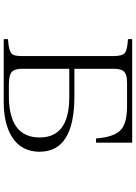

<svg xmlns="http://www.w3.org/2000/svg" viewBox="132 -922 736 1040"><g transform="rotate(90 500.0 -402.0)"><path d="M191.9 -750H752.9V-554.2H730Q722.2 -659.2 677.7 -693.4Q639.6 -722.2 554.7 -722.2H425.8Q378.4 -722.2 363.8 -701.2Q352.5 -684.1 352.5 -649.9V-437H501.5Q801.8 -437 801.8 -249Q801.8 -135.7 697.8 -85.9Q630.9 -54.2 534.7 -54.2H191.9V-77.1Q261.7 -81.5 274.9 -102.1Q283.7 -115.7 283.7 -154.3V-649.9Q283.7 -697.8 265.6 -710.9Q248.5 -724.1 191.9 -727.1ZM352.5 -409.2V-154.3Q352.5 -105.5 377.4 -92.3Q396 -82 444.8 -82H498.5Q724.6 -82 724.6 -249Q724.6 -409.2 505.9 -409.2Z"/></g></svg>

Font: I.Ming
Style: Regular
Weight: 400
Designer: Ichiten Fonts Project
Version: Version 6.11; Dec 27, 2019